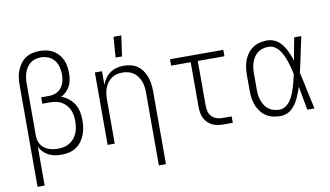

<svg xmlns="http://www.w3.org/2000/svg" viewBox="-91 -967 2381 1384"><g transform="rotate(-10 1100.0 -275.0)"><path d="M80 210V-535Q80 -562 83.5 -589Q87 -616 97 -641Q107 -666 123 -688Q139 -710 161.5 -725Q184 -740 210.5 -746Q237 -752 264 -752Q289 -752 314 -747Q339 -742 361 -729.5Q383 -717 400 -698Q417 -679 427.5 -656Q438 -633 442 -608Q446 -583 446 -558Q446 -534 442 -510.5Q438 -487 427 -465.5Q416 -444 399 -427Q382 -410 360 -400Q389 -390 413.5 -370.5Q438 -351 454 -325Q470 -299 476 -268.5Q482 -238 482 -207Q482 -180 478 -152.5Q474 -125 463.5 -99.5Q453 -74 436 -51.5Q419 -29 396 -14.5Q373 0 345.5 6Q318 12 291 12Q267 12 243.5 8Q220 4 198.5 -7Q177 -18 160 -35Q143 -52 132 -73V210ZM272 -35Q295 -35 317 -39.5Q339 -44 358 -55.5Q377 -67 391.5 -84.5Q406 -102 414.5 -122.5Q423 -143 426.5 -165Q430 -187 430 -209Q430 -231 426.5 -252Q423 -273 414.5 -292.5Q406 -312 391 -328.5Q376 -345 357.5 -355.5Q339 -366 317.5 -370Q296 -374 275 -374H218V-421H275Q292 -421 309 -425Q326 -429 340.5 -438Q355 -447 365.5 -460.5Q376 -474 382.5 -490Q389 -506 391.5 -523Q394 -540 394 -557Q394 -585 387 -612.5Q380 -640 362.5 -662Q345 -684 318.5 -694.5Q292 -705 265 -705Q244 -705 224 -699.5Q204 -694 188 -681.5Q172 -669 161 -652Q150 -635 143.5 -615.5Q137 -596 134.5 -575.5Q132 -555 132 -535V-154L133 -141Q135 -116 147 -94.5Q159 -73 179.5 -59.5Q200 -46 224 -40.5Q248 -35 272 -35Z M968 210V-325Q968 -346 965 -367Q962 -388 954.5 -407.5Q947 -427 934.5 -444Q922 -461 904.5 -473Q887 -485 866.5 -490Q846 -495 825 -495Q804 -495 783.5 -490Q763 -485 745.5 -473Q728 -461 715.5 -444Q703 -427 695.5 -407.5Q688 -388 685 -367Q682 -346 682 -325V0H630V-530H682V-431Q691 -455 706.5 -477Q722 -499 743.5 -514Q765 -529 791 -535.5Q817 -542 843 -542Q869 -542 895.5 -535.5Q922 -529 943.5 -513.5Q965 -498 980 -476Q995 -454 1004 -429Q1013 -404 1016.5 -377.5Q1020 -351 1020 -325V210Z M796 -610 807 -760H864L843 -610Z M1546 0H1477Q1457 0 1436 -3.5Q1415 -7 1396.5 -16Q1378 -25 1363 -40Q1348 -55 1339 -74Q1330 -93 1326.5 -113.5Q1323 -134 1323 -155V-483H1180V-530H1570V-483H1375V-155Q1375 -133 1380.5 -112.5Q1386 -92 1400.5 -76.5Q1415 -61 1435.5 -54Q1456 -47 1477 -47H1546Z M1894 12Q1867 12 1840 6Q1813 0 1790 -15Q1767 -30 1750.5 -51.5Q1734 -73 1724 -98.5Q1714 -124 1710 -151Q1706 -178 1706 -205V-325Q1706 -352 1710 -379Q1714 -406 1724 -431.5Q1734 -457 1750.5 -478.5Q1767 -500 1790 -515Q1813 -530 1840 -536Q1867 -542 1894 -542Q1915 -542 1936 -534.5Q1957 -527 1973.5 -513.5Q1990 -500 2003 -482.5Q2016 -465 2026 -445.5Q2036 -426 2044 -406Q2052 -386 2059 -365Q2060 -371 2061 -377Q2062 -383 2063 -388V-391Q2069 -426 2075.5 -460.5Q2082 -495 2089 -530H2141Q2132 -491 2124 -452.5Q2116 -414 2108 -375V-374Q2102 -348 2096.5 -322Q2091 -296 2085 -270Q2092 -242 2098 -213.5Q2104 -185 2110 -157V-155Q2119 -116 2127 -77.5Q2135 -39 2144 0H2092Q2085 -35 2078.5 -70.5Q2072 -106 2066 -141L2065 -143Q2064 -151 2062.5 -158.5Q2061 -166 2060 -174Q2053 -152 2045 -131Q2037 -110 2027.5 -90Q2018 -70 2005 -51.5Q1992 -33 1975.5 -18.5Q1959 -4 1937.5 4Q1916 12 1894 12ZM1894 -35Q1919 -35 1940 -49Q1961 -63 1975 -83.5Q1989 -104 1998.5 -127Q2008 -150 2015.5 -174Q2023 -198 2029 -222Q2035 -246 2040 -270Q2035 -294 2029 -317Q2023 -340 2015.5 -363Q2008 -386 1998 -408Q1988 -430 1974 -449.5Q1960 -469 1939 -482Q1918 -495 1894 -495Q1873 -495 1853 -489.5Q1833 -484 1816.5 -472Q1800 -460 1788.5 -442.5Q1777 -425 1770 -405.5Q1763 -386 1760.5 -366Q1758 -346 1758 -325V-205Q1758 -184 1760.5 -164Q1763 -144 1770 -124.5Q1777 -105 1788.5 -87.5Q1800 -70 1816.5 -58Q1833 -46 1853 -40.5Q1873 -35 1894 -35Z"/></g></svg>

Font: Lode Dark Term
Style: Regular
Weight: 400
Monospace: yes
Designer: Belleve Invis
Foundry: Belleve Invis
Version: Version 29.2.0